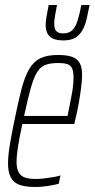

<svg xmlns="http://www.w3.org/2000/svg" viewBox="-20 -737 377 765"><path d="M120 8Q82 8 58 -0.5Q34 -9 23 -30Q12 -51 12 -86Q12 -115 18.5 -156Q25 -197 37 -254Q52 -329 65 -379.5Q78 -430 95.5 -460.5Q113 -491 140 -504.5Q167 -518 211 -518Q246 -518 267 -510.5Q288 -503 297.5 -486Q307 -469 307 -439Q307 -419 303.5 -390Q300 -361 294 -327Q288 -293 279 -256L276 -243H69Q58 -192 52 -155Q46 -118 46 -92Q46 -66 54 -51Q62 -36 78.5 -30Q95 -24 121 -24Q137 -24 155 -26Q173 -28 190.5 -31Q208 -34 221 -38L214 -5Q204 -2 188 1Q172 4 154.5 6Q137 8 120 8ZM76 -275H249L255 -304Q261 -333 267 -367Q273 -401 273 -429Q273 -455 266 -467Q259 -479 245.5 -482.5Q232 -486 213 -486Q181 -486 161 -478.5Q141 -471 127.5 -449Q114 -427 102.5 -385.5Q91 -344 76 -275ZM233 -576Q206 -576 190.5 -583.5Q175 -591 168.5 -605Q162 -619 162 -637Q162 -654 166 -674.5Q170 -695 174 -717H207Q203 -695 199.5 -675.5Q196 -656 196 -642Q196 -623 204 -613.5Q212 -604 231 -604Q255 -604 268 -616.5Q281 -629 289 -654.5Q297 -680 304 -717H337Q331 -686 325 -660.5Q319 -635 308 -616Q297 -597 279.5 -586.5Q262 -576 233 -576Z"/></svg>

Font: Saira UltraCondensed Thin
Style: Italic
Weight: 250
Width: 1
Italic angle: -12°
Designer: Hector Gatti with collaboration of the Omnibus-Type team
Foundry: Omnibus-Type
Version: Version 1.101